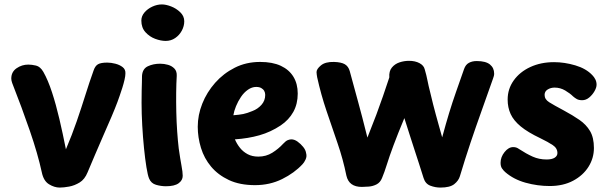

<svg xmlns="http://www.w3.org/2000/svg" viewBox="-20 -833 2744 868"><path d="M31 -478Q31 -508 55 -524.5Q79 -541 108 -541Q124 -541 143 -536.5Q162 -532 176 -508Q197 -471 215 -416Q233 -361 248.5 -295Q264 -229 278 -158Q306 -224 327 -285Q348 -346 366 -403.5Q384 -461 403 -514Q410 -535 423 -542.5Q436 -550 465 -550Q482 -550 501.5 -545Q521 -540 534.5 -529.5Q548 -519 547 -501Q547 -490 543 -472.5Q539 -455 533 -436Q527 -417 521 -400Q515 -383 511 -372Q501 -345 484 -305Q467 -265 447 -220Q427 -175 409 -132Q391 -89 376 -54Q363 -22 340 -8Q317 6 292.5 10.5Q268 15 250 15Q226 15 201.5 0Q177 -15 169 -54Q151 -137 115 -241.5Q79 -346 35 -458Q33 -463 32 -468.5Q31 -474 31 -478Z M622 -490Q624 -522 648.5 -533.5Q673 -545 704 -545Q722 -545 739.5 -540Q757 -535 768.5 -523Q780 -511 779 -490Q777 -457 776.5 -414.5Q776 -372 777 -326.5Q778 -281 781 -238.5Q784 -196 788 -162Q795 -113 800.5 -84Q806 -55 806 -38Q806 -18 787.5 -4.5Q769 9 730 9Q708 9 685.5 2.5Q663 -4 654 -26Q648 -40 642 -77Q636 -114 631 -163.5Q626 -213 623 -266.5Q620 -320 620 -368Q620 -400 620.5 -422Q621 -444 621.5 -460Q622 -476 622 -490ZM619 -740Q619 -760 633 -776.5Q647 -793 668.5 -803Q690 -813 712 -813Q730 -813 753.5 -804Q777 -795 795 -777.5Q813 -760 813 -737Q813 -715 802 -694.5Q791 -674 772 -661Q753 -648 729 -648Q707 -648 681.5 -657.5Q656 -667 637.5 -687.5Q619 -708 619 -740Z M1133 4Q1064 4 1015 -19Q966 -42 934.5 -79.5Q903 -117 888.5 -164.5Q874 -212 874 -260Q874 -313 894.5 -364.5Q915 -416 952.5 -458.5Q990 -501 1041.5 -527Q1093 -553 1156 -553Q1212 -553 1249.5 -535.5Q1287 -518 1306.5 -486Q1326 -454 1326 -410Q1326 -363 1306 -327Q1286 -291 1249 -266Q1204 -236 1153 -221.5Q1102 -207 1042 -203Q1051 -182 1065 -164.5Q1079 -147 1099.5 -136Q1120 -125 1148 -125Q1183 -125 1211 -142.5Q1239 -160 1260 -183Q1272 -196 1281 -199.5Q1290 -203 1297 -203Q1311 -203 1325 -193Q1339 -183 1350.5 -169Q1362 -155 1364 -140Q1368 -126 1361.5 -112Q1355 -98 1348 -91Q1311 -51 1255.5 -23.5Q1200 4 1133 4ZM1035 -312Q1062 -314 1079.5 -317.5Q1097 -321 1121 -331Q1145 -340 1162 -359Q1179 -378 1179 -404Q1179 -414 1174.5 -422Q1170 -430 1161 -435Q1152 -440 1138 -440Q1119 -440 1101 -427.5Q1083 -415 1069.5 -395Q1056 -375 1047 -353Q1038 -331 1035 -312Z M1971 15Q1948 15 1925.5 6.5Q1903 -2 1895 -28Q1884 -63 1874 -94Q1864 -125 1854 -155.5Q1844 -186 1833 -220.5Q1822 -255 1808 -299Q1778 -227 1759 -176Q1740 -125 1729 -89.5Q1718 -54 1707 -28Q1699 -8 1682.5 0.5Q1666 9 1647.5 10.5Q1629 12 1616 12Q1587 12 1569.5 -0.5Q1552 -13 1546 -39Q1531 -113 1506 -185.5Q1481 -258 1456 -332Q1431 -406 1414 -483Q1413 -491 1412 -495.5Q1411 -500 1411 -507Q1411 -521 1431 -537.5Q1451 -554 1490 -553Q1523 -552 1539 -542.5Q1555 -533 1561 -512Q1572 -472 1581 -438.5Q1590 -405 1599 -372.5Q1608 -340 1618 -301.5Q1628 -263 1641 -211Q1665 -271 1681.5 -315Q1698 -359 1711.5 -398.5Q1725 -438 1740 -483Q1738 -511 1751.5 -527.5Q1765 -544 1786 -551Q1807 -558 1829 -558Q1857 -558 1876.5 -547.5Q1896 -537 1900 -520Q1908 -493 1912.5 -469.5Q1917 -446 1925 -415Q1932 -385 1938 -361.5Q1944 -338 1950 -316Q1956 -294 1963 -269Q1970 -244 1979 -212Q1996 -275 2010.5 -322.5Q2025 -370 2041.5 -417Q2058 -464 2078 -521Q2085 -541 2100 -549Q2115 -557 2135 -557Q2176 -557 2195 -541.5Q2214 -526 2214 -500Q2214 -494 2212.5 -489Q2211 -484 2209 -478Q2182 -401 2156.5 -330Q2131 -259 2107 -187.5Q2083 -116 2059 -36Q2053 -16 2033.5 -0.5Q2014 15 1971 15Z M2658 -493Q2666 -485 2671.5 -474Q2677 -463 2677 -450Q2677 -437 2667.5 -420.5Q2658 -404 2643.5 -392Q2629 -380 2612 -380Q2597 -380 2588 -385Q2579 -390 2571 -397Q2557 -411 2535 -424Q2513 -437 2487 -437Q2470 -437 2456 -428.5Q2442 -420 2442 -404Q2442 -384 2462.5 -371Q2483 -358 2530 -333Q2569 -312 2599.5 -291Q2630 -270 2647.5 -240.5Q2665 -211 2665 -164Q2665 -118 2640.5 -79Q2616 -40 2571 -16Q2526 8 2465 8Q2410 8 2356 -7Q2302 -22 2264 -55Q2256 -62 2249.5 -71.5Q2243 -81 2243 -97Q2243 -123 2261 -145.5Q2279 -168 2300 -168Q2308 -168 2314 -166Q2320 -164 2327 -159Q2359 -138 2388 -125Q2417 -112 2451 -112Q2475 -112 2487.5 -120Q2500 -128 2500 -141Q2500 -163 2479 -177Q2458 -191 2423 -208Q2366 -235 2334 -261.5Q2302 -288 2288.5 -317.5Q2275 -347 2275 -383Q2275 -431 2302.5 -469.5Q2330 -508 2377.5 -530Q2425 -552 2485 -552Q2532 -552 2581 -537.5Q2630 -523 2658 -493Z"/></svg>

Font: Playpen Sans
Style: Bold
Weight: 700
Designer: Laura Meseguer, Veronika Burian, José Scaglione
Foundry: TypeTogether
Version: Version 1.001